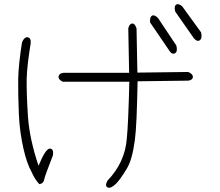

<svg xmlns="http://www.w3.org/2000/svg" viewBox="-20 -819 1040 907"><path d="M930 -666Q936 -639 925 -630Q913 -619 896 -638L808 -764Q801 -789 812 -797Q822 -804 840 -790ZM813 -604Q820 -577 808 -568Q792 -559 779 -581L689 -713Q687 -738 698 -745Q710 -751 727 -733ZM590 -475 586 -685Q591 -706 604 -708Q617 -709 625 -685L629 -476L869 -479Q891 -470 891 -456Q891 -441 869 -438L630 -435Q628 -332 625 -262.5Q622 -193 617 -157Q611 -111 601 -75.5Q591 -40 575 -16Q560 9 548 25Q536 41 528 49Q502 74 488 66Q474 60 488 34Q570 -51 579 -164Q586 -231 591 -433H276Q254 -444 257 -459Q260 -473 280 -475ZM125 -615Q117 -566 112 -523.5Q107 -481 106 -446Q105 -377 112 -269Q116 -214 128.5 -156Q141 -98 162 -36Q194 -114 214 -117Q235 -118 230 -85Q212 -39 201.5 -10.5Q191 18 189 28Q186 48 166 51Q156 41 147 27Q138 13 129 -7Q118 -27 108.5 -54Q99 -81 91 -116Q83 -151 77 -192.5Q71 -234 69 -282Q65 -378 66 -448Q68 -519 84 -619Q95 -645 110 -643Q127 -641 125 -615Z"/></svg>

Font: Yomogi
Style: Regular
Weight: 400
Designer: satsuyako
Foundry: satsuyako
Version: Version 3.100